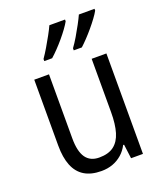

<svg xmlns="http://www.w3.org/2000/svg" viewBox="-142 -859 817 962"><g transform="rotate(-20 266.0 -378.0)"><path d="M456.5 -535.6V0H393.1L383.3 -75.7H378.4Q364.7 -48.8 342.8 -29.5Q320.8 -10.3 293.2 -0.2Q265.6 9.8 232.9 9.8Q177.7 9.8 142.1 -12.2Q106.4 -34.2 89.1 -77.4Q71.8 -120.6 71.8 -184.6V-535.6H150.4V-194.3Q150.4 -125 173.8 -91.3Q197.3 -57.6 245.6 -57.6Q294.4 -57.6 323.2 -79.3Q352.1 -101.1 365 -144Q377.9 -187 377.9 -251V-535.6ZM477.1 -766.1V-756.8Q469.2 -742.2 454.3 -721.9Q439.5 -701.7 421.4 -680.2Q403.3 -658.7 384.8 -639.2Q366.2 -619.6 351.1 -606H308.1V-617.2Q323.2 -637.7 339.6 -665.3Q356 -692.9 370.6 -720.2Q385.3 -747.6 393.6 -766.1ZM319.8 -766.1V-756.8Q311.5 -741.7 297.1 -721.9Q282.7 -702.1 264.9 -680.9Q247.1 -659.7 228.5 -640.4Q210 -621.1 192.9 -606H150.9V-617.2Q166 -638.7 182.1 -666Q198.2 -693.4 212.9 -720Q227.5 -746.6 236.3 -766.1Z"/></g></svg>

Font: Open Sans SemiCondensed
Style: Regular
Weight: 400
Width: 4
Designer: Monotype Design Team
Foundry: Monotype Imaging Inc.
Version: Version 3.000